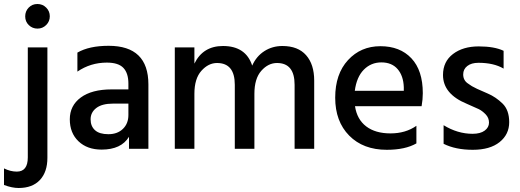

<svg xmlns="http://www.w3.org/2000/svg" viewBox="-64 -744 2599 960"><path d="M80 -618.5Q62 -636 62 -662Q62 -688 79.5 -706Q97 -724 123 -724Q149 -724 167 -706Q185 -688 185 -662.5Q185 -637 167 -619Q149 -601 123.5 -601Q98 -601 80 -618.5ZM20 114Q75 114 75 43V-507H173V45Q173 116 135.5 156Q98 196 29 196Q-3 196 -44 181V98Q-12 114 20 114Z M479 -515Q678 -515 678 -322V0H581V-60Q542 4 444 4Q372 4 328.5 -37.5Q285 -79 285 -147.5Q285 -216 340 -256.5Q395 -297 494 -297H578V-326Q578 -378 553 -404.5Q528 -431 470 -431Q389 -431 323 -386V-481Q382 -515 479 -515ZM578 -226H502Q446 -226 417.5 -204Q389 -182 389 -147.5Q389 -113 411 -93Q433 -73 478 -73Q523 -73 550.5 -99.5Q578 -126 578 -169Z M908 -507V-426Q951 -514 1051 -514Q1165 -514 1197 -416Q1218 -463 1258 -488.5Q1298 -514 1348 -514Q1426 -514 1466.5 -468Q1507 -422 1507 -341V0H1409V-320Q1409 -429 1321 -429Q1277 -429 1242.5 -390Q1208 -351 1208 -275V0H1110V-320Q1110 -429 1021 -429Q978 -429 943 -390Q908 -351 908 -275V0H810V-507Z M1870 5Q1752 5 1682 -66Q1612 -137 1612 -255.5Q1612 -374 1676 -443.5Q1740 -513 1838 -513Q1936 -513 1993 -452.5Q2050 -392 2050 -278Q2050 -247 2044 -213H1711Q1721 -147 1767 -112Q1813 -77 1888.5 -77Q1964 -77 2018 -115V-27Q1962 5 1870 5ZM1955 -290V-308Q1953 -365 1924 -398.5Q1895 -432 1843 -432Q1791 -432 1755 -395.5Q1719 -359 1710 -290Z M2328 -430Q2293 -430 2272.5 -414Q2252 -398 2252 -372Q2252 -341 2278 -325Q2286 -320 2290.5 -316.5Q2295 -313 2305.5 -308Q2316 -303 2321 -300Q2336 -293 2375.5 -276Q2415 -259 2448.5 -226.5Q2482 -194 2482 -133Q2482 -72 2434 -33.5Q2386 5 2300 5Q2214 5 2154 -25V-118Q2224 -75 2299 -75Q2338 -75 2359.5 -91Q2381 -107 2381 -131Q2381 -155 2364 -172.5Q2347 -190 2329.5 -198.5Q2312 -207 2270 -225Q2151 -274 2151 -369Q2151 -436 2201 -474Q2251 -512 2329.5 -512Q2408 -512 2454 -490V-401Q2405 -430 2328 -430Z"/></svg>

Font: Hind Medium
Style: Regular
Weight: 500
Designer: Manushi Parikh, Satya Rajpurohit
Foundry: Indian Type Foundry
Version: Version 1.201;PS 1.0;hotconv 1.0.78;makeotf.lib2.5.61930; tt